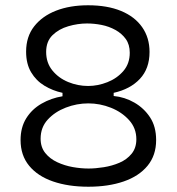

<svg xmlns="http://www.w3.org/2000/svg" viewBox="-20 -694 670 728"><path d="M315 14Q239 14 181 -6Q123 -26 90.5 -65.5Q58 -105 58 -163Q58 -211 79.5 -245.5Q101 -280 137.5 -301Q174 -322 217 -329V-335L315 -345L411 -337V-330Q453 -326 489.5 -305Q526 -284 549 -249Q572 -214 572 -163Q572 -105 539.5 -65.5Q507 -26 449 -6Q391 14 315 14ZM316 -55Q342 -55 373.5 -60Q405 -65 433 -77Q461 -89 479 -111Q497 -133 497 -166Q497 -208 469.5 -238.5Q442 -269 400.5 -285.5Q359 -302 315 -302Q271 -302 229.5 -286Q188 -270 161 -240.5Q134 -211 134 -168Q134 -136 151.5 -114Q169 -92 197 -79Q225 -66 256 -60.5Q287 -55 316 -55ZM314 -368Q351 -368 387.5 -382.5Q424 -397 448 -425Q472 -453 472 -494Q472 -525 457 -546Q442 -567 417.5 -580.5Q393 -594 365 -599.5Q337 -605 310 -605Q275 -605 239 -594.5Q203 -584 179 -560.5Q155 -537 155 -497Q155 -456 178.5 -427Q202 -398 238.5 -383Q275 -368 314 -368ZM315 -314 217 -327V-342Q180 -350 148.5 -369Q117 -388 98 -420Q79 -452 79 -498Q79 -555 109.5 -594Q140 -633 192.5 -653.5Q245 -674 314 -674Q387 -674 439 -652.5Q491 -631 519 -591Q547 -551 547 -497Q547 -434 510.5 -395Q474 -356 411 -342V-328Z"/></svg>

Font: Bricolage Grotesque 24pt Light
Style: Regular
Weight: 300
Designer: Mathieu Triay
Foundry: Atelier Triay
Version: Version 1.001;gftools[0.9.33.dev8+g029e19f]